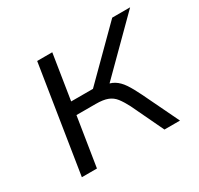

<svg xmlns="http://www.w3.org/2000/svg" viewBox="-112 -632 801 771"><g transform="rotate(-30 288.5 -247.0)"><path d="M63 0 141 -494H211L178 -285H279L489 -494H572L334 -257L318 -276Q350 -273 369.5 -261Q389 -249 404.5 -226Q420 -203 438 -166L518 0H446L375 -149Q361 -176 347.5 -193.5Q334 -211 313.5 -219Q293 -227 258 -227H169L133 0Z"/></g></svg>

Font: Nunito Sans 7pt Light
Style: Italic
Weight: 300
Italic angle: -9°
Designer: Vernon Adams
Foundry: Vernon Adams
Version: Version 3.101;gftools[0.9.27]